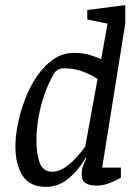

<svg xmlns="http://www.w3.org/2000/svg" viewBox="-20 -719 541 748"><path d="M314 -105Q288 -58 248 -24.5Q208 9 159 9Q97 9 68.5 -34Q40 -77 40 -150Q40 -188 49.5 -235.5Q59 -283 77.5 -332Q96 -381 124 -422Q152 -463 188 -488Q224 -513 269 -513Q303 -513 331 -504.5Q359 -496 374 -488L399 -627L320 -643V-680L468 -699V-627L378 -66H451V-27Q451 -27 437.5 -19.5Q424 -12 402 -4Q380 4 357 4Q328 4 313 -6Q298 -16 298 -41Q298 -56 302.5 -69.5Q307 -83 317 -103ZM360 -411Q334 -429 300.5 -441Q267 -453 229 -453Q215 -453 206 -447.5Q197 -442 194 -438Q176 -410 159.5 -368Q143 -326 132.5 -275Q122 -224 122 -171Q122 -121 134.5 -85.5Q147 -50 184 -50Q208 -50 232 -66Q256 -82 277 -105Q298 -128 312 -148Z"/></svg>

Font: Faustina VF Beta
Style: Italic
Weight: 400
Italic angle: -8°
Designer: Alfonso Garcia
Foundry: Omnibus-Type
Version: Version 1.006